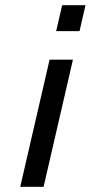

<svg xmlns="http://www.w3.org/2000/svg" viewBox="-20 -720 350 740"><path d="M196.5 -600H286.5L309.6 -700H219.6ZM58 0H148L261.1 -490H171.1Z"/></svg>

Font: Cabin Condensed
Style: Regular
Weight: 400
Italic angle: -13°
Designer: Pablo Impallari
Foundry: Pablo Impallari. www.impallari.com Igino Marini. www.ikern.com
Version: Version 1.006